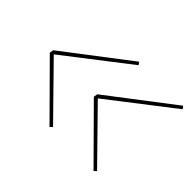

<svg xmlns="http://www.w3.org/2000/svg" viewBox="-112 -734 925 925"><g transform="rotate(45 350.0 -272.0)"><path d="M298 -8 46 -262 49 -282 381 -536 391 -522 65 -270 310 -20ZM598 -8 346 -262 349 -282 681 -536 691 -522 365 -270 610 -20Z"/></g></svg>

Font: Georama Extra Expanded Thin
Style: Italic
Weight: 100
Width: 8
Italic angle: -9°
Designer: Jean-Baptiste Levee
Foundry: Production Type
Version: Version 1.000